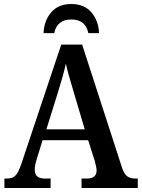

<svg xmlns="http://www.w3.org/2000/svg" viewBox="-20 -936 706 956"><path d="M2 -47H16Q42 -47 57 -62Q72 -77 87 -122L285 -714H389L587 -103Q597 -71 612.5 -59Q628 -47 655 -47H666V0H386V-47H413Q461 -47 461 -88Q461 -100 452 -134L419 -238H192L163 -144Q153 -112 153 -90Q153 -47 203 -47H232V0H2ZM402 -292 348 -474Q316 -580 308 -619Q297 -568 270 -481L211 -292ZM335 -916Q400 -916 435.5 -874Q471 -832 473 -771H420Q406 -839 335 -839Q264 -839 250 -771H197Q199 -832 234.5 -874Q270 -916 335 -916Z"/></svg>

Font: Noto Serif NarrowSemiBold
Style: Regular
Weight: 600
Width: 4
Designer: Monotype Design Team
Foundry: Monotype Imaging Inc.
Version: Version 1.001